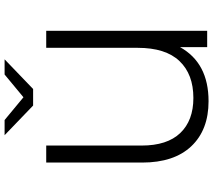

<svg xmlns="http://www.w3.org/2000/svg" viewBox="-66 -855 927 835"><g transform="rotate(-90 397.5 -437.5)"><path d="M428 -757H356L227 -881H293L392 -799L491 -881H557ZM607 -700H681V0H610V-118Q541 6 375 6Q250 6 179 -69Q108 -144 108 -283V-700H182V-285Q182 -174 236.5 -117Q291 -60 389 -60Q492 -60 549.5 -120.5Q607 -181 607 -302Z"/></g></svg>

Font: Montserrat Alternates
Style: Regular
Weight: 400
Designer: Julieta Ulanovsky
Foundry: Julieta Ulanovsky
Version: Version 7.200;PS 007.200;hotconv 1.0.88;makeotf.lib2.5.64775